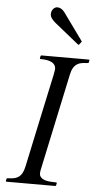

<svg xmlns="http://www.w3.org/2000/svg" viewBox="-62 -989 523 1026"><g transform="rotate(5 199.0 -476.0)"><path d="M219.7 -622.6Q219.7 -668.9 136.7 -668.9Q133.8 -668.9 133.8 -672.9L136.2 -684.6Q137.2 -688.5 141.1 -688.5H395.5Q398.4 -688.5 398.4 -684.6L396 -672.9Q395 -668.9 384.5 -668.9Q374 -668.9 359.6 -666.7Q345.2 -664.6 334 -657.2Q309.6 -642.1 300.8 -599.1L189.9 -78.1Q188 -70.3 188 -58.6Q188 -46.9 196.8 -38.1Q205.6 -29.3 219.2 -25.4Q237.8 -19.5 278.8 -19.5Q281.7 -19.5 281.7 -15.6L279.3 -3.9Q277.8 0 274.9 0H13.2Q9.8 0 9.8 -3.9L12.2 -15.6Q14.2 -19.5 24.2 -19.5Q34.2 -19.5 48.6 -21.7Q63 -23.9 74.2 -31.2Q98.6 -46.4 107.4 -89.4Q128.4 -188 144.3 -262.7Q160.2 -337.4 172.1 -392.8Q184.1 -448.2 192.1 -486.1Q200.2 -523.9 205.6 -548.8Q210.9 -573.7 213.9 -587.4Q216.8 -601.1 217.8 -608.4Q219.7 -618.7 219.7 -622.6ZM336.4 -764.2Q334.5 -762.2 333 -762.2Q331.5 -762.2 329.6 -764.2L198.2 -870.1Q171.4 -893.1 171.4 -911.6Q171.4 -930.2 181.4 -941.2Q191.4 -952.1 203.6 -952.1Q225.6 -952.1 243.2 -928.2L347.2 -784.2Q349.1 -782.2 349.1 -781.2Q349.1 -780.3 347.2 -778.3Z"/></g></svg>

Font: Cardo-Italic
Style: Italic
Weight: 400
Italic angle: -12°
Designer: David J. Perry
Foundry: David J. Perry
Version: Version 0.991